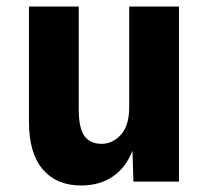

<svg xmlns="http://www.w3.org/2000/svg" viewBox="-20 -558 640 590"><path d="M229 12Q154 12 111.5 -37.5Q69 -87 69 -183V-538H222V-222Q222 -164 239.5 -140Q257 -116 292 -116Q326 -116 351.5 -144Q377 -172 377 -228V-538H530V0H390L387 -95Q367 -43 326.5 -15.5Q286 12 229 12Z"/></svg>

Font: Geist Mono ExtraBold
Style: Regular
Weight: 800
Monospace: yes
Designer: Basement.studio, Andrés Briganti, Mateo Zaragoza
Foundry: Basement.studio, Vercel, Andrés Briganti, Guido Ferreyra, Mateo Zaragoza
Version: Version 1.500; ttfautohint (v1.8.4.7-5d5b)